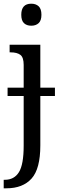

<svg xmlns="http://www.w3.org/2000/svg" viewBox="-28 -778 327 1038"><path d="M87 -698Q87 -758 141 -758Q166 -758 181 -744Q196 -730 196 -698Q196 -667 181 -653Q166 -639 141 -639Q116 -639 101.5 -653Q87 -667 87 -698ZM269 -259H190V8Q190 135 142.5 187.5Q95 240 7 240H-8V194H-2Q49 194 74.5 152.5Q100 111 100 10V-259H13V-304H100V-427Q100 -468 82 -481.5Q64 -495 29 -495H24V-536H190V-304H269Z"/></svg>

Font: Noto Serif Narrow
Style: Regular
Weight: 400
Width: 4
Designer: Monotype Design Team
Foundry: Monotype Imaging Inc.
Version: Version 1.001